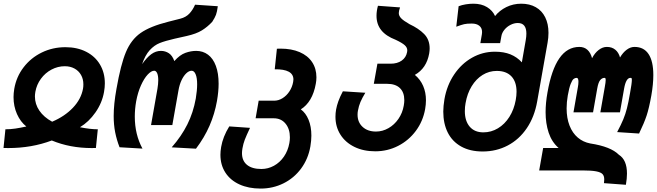

<svg xmlns="http://www.w3.org/2000/svg" viewBox="-20 -820 3641 1064"><path d="M126 -119Q93.5 -144.5 74.2 -187.8Q55 -231 55 -282Q55 -302.5 59 -327.5Q70.5 -394.5 110.8 -447Q151 -499.5 211.5 -529Q272 -558.5 342.5 -558.5Q408 -558.5 457.5 -533.2Q507 -508 534 -462.5Q561 -417 561 -358Q561 -335.5 556.5 -310.5Q546 -250 509 -197Q472 -144 423 -115Q479.5 -103.5 522 -103.5L511.5 0Q503.5 0.5 488.5 0.5Q368 0.5 267 -41.5Q155.5 0.5 26 0.5Q8.5 0.5 -0.5 0L10 -103.5Q37.5 -103.5 64.8 -107.5Q92 -111.5 126 -119ZM173.5 -285.5Q173.5 -243 198.2 -206.8Q223 -170.5 269 -145.5Q338.5 -175 384 -222.8Q429.5 -270.5 440 -328.5Q442 -339 442 -352.5Q442 -382 429 -404.8Q416 -427.5 392.8 -440.2Q369.5 -453 339 -453Q300.5 -453 265.5 -434.5Q230.5 -416 206.8 -383.5Q183 -351 176 -311.5Q173.5 -296.5 173.5 -285.5Z M610 -177Q610 -243 625.5 -328Q649 -462.5 677.8 -531.2Q706.5 -600 759 -637Q811.5 -674 912.5 -699.5L979.5 -716.5Q1010.5 -724.5 1029.5 -744.8Q1048.5 -765 1061 -794L1187 -785.5Q1183 -754.5 1177 -738.2Q1171 -722 1156 -699Q1130 -671 1099 -651.8Q1068 -632.5 1014.5 -620.5L947.5 -605.5Q895.5 -593.5 865.2 -581.5Q835 -569.5 809.8 -542Q784.5 -514.5 767.5 -464.5Q793 -501 818 -519.5Q843 -538 872 -538Q896 -538 915.8 -525Q935.5 -512 946 -481.5Q976.5 -516 1007.2 -527Q1038 -538 1067 -538Q1104.5 -538 1132.8 -517Q1161 -496 1176.2 -455Q1191.5 -414 1191.5 -356Q1191.5 -313.5 1182.5 -261Q1169.5 -188 1141 -122.8Q1112.5 -57.5 1066 4L931.5 -3.5Q985.5 -65 1018.2 -130.5Q1051 -196 1065 -274Q1072.5 -320 1072.5 -352.5Q1072.5 -388.5 1064.2 -408.2Q1056 -428 1042 -428Q1027.5 -428 1012.8 -414.2Q998 -400.5 986.2 -375.8Q974.5 -351 969 -319L935 -127H817L852.5 -328Q857 -355 857 -375.5Q857 -400.5 851 -414.2Q845 -428 834.5 -428Q818.5 -428 798.5 -406.8Q778.5 -385.5 761 -346.5Q743.5 -307.5 734.5 -258Q727 -215.5 727 -174Q727 -75 769.5 3.5L642.5 -4Q626.5 -45 618.2 -87Q610 -129 610 -177Z M1201.5 37.5Q1201.5 18.5 1205.5 -5.5Q1215 -62 1250.5 -119.5L1365.5 -111.5Q1345 -68 1336.5 -45.8Q1328 -23.5 1323.5 2.5Q1321 17.5 1321 28.5Q1321 71 1349 93.8Q1377 116.5 1428.5 116.5Q1465.5 116.5 1498.2 98.5Q1531 80.5 1553.5 47.8Q1576 15 1583.5 -27Q1586.5 -43.5 1586.5 -59Q1586.5 -105.5 1562.2 -135Q1538 -164.5 1497 -164.5H1396.5L1413.5 -262H1499.5Q1523.5 -262 1546 -276Q1568.5 -290 1584 -313.8Q1599.5 -337.5 1604.5 -365.5Q1606 -373 1606 -379.5Q1606 -437.5 1502.5 -436L1514.5 -550Q1521.5 -550.5 1535 -550.5Q1595.5 -550.5 1640.5 -531.2Q1685.5 -512 1709.5 -476Q1733.5 -440 1733.5 -392Q1733.5 -373 1730 -355.5Q1721 -305 1699.8 -269.2Q1678.5 -233.5 1647 -214Q1674.5 -194 1690 -156.2Q1705.5 -118.5 1705.5 -68.5Q1705.5 -41.5 1700 -8.5Q1688 60.5 1648.8 113.8Q1609.5 167 1551 196Q1492.5 225 1424 225Q1357.5 225 1307 202Q1256.5 179 1229 136.5Q1201.5 94 1201.5 37.5Z M1839 -173Q1839 -193.5 1842.5 -213Q1846.5 -235 1855 -258.8Q1863.5 -282.5 1880 -314L2004.5 -306Q1987 -277 1977.5 -254.8Q1968 -232.5 1963.5 -206.5Q1961.5 -196.5 1961.5 -184.5Q1961.5 -142.5 1989.5 -116.8Q2017.5 -91 2063.5 -91Q2100 -91 2132.8 -109.8Q2165.5 -128.5 2188 -161.2Q2210.5 -194 2217.5 -234.5Q2220.5 -251 2220.5 -265Q2220.5 -308.5 2196 -332Q2171.5 -355.5 2125.5 -355.5H2051.5L2071.5 -467H2144.5Q2182 -467 2206.2 -484.2Q2230.5 -501.5 2236 -531.5Q2237 -538.5 2237 -541Q2237 -556.5 2223.2 -569.2Q2209.5 -582 2172.5 -599.5Q2119 -620 2092.8 -652.8Q2066.5 -685.5 2066.5 -732.5Q2066.5 -759 2074.5 -788L2197 -779Q2190 -759.5 2190 -747.5Q2190 -732.5 2202.8 -719Q2215.5 -705.5 2249.5 -686Q2300 -662.5 2330.5 -631.5Q2361 -600.5 2361 -551.5Q2361 -540 2358.5 -524Q2344 -441.5 2279 -405Q2309.5 -379.5 2325 -343.8Q2340.5 -308 2340.5 -264.5Q2340.5 -241 2336 -215.5Q2324 -148 2284.5 -94.8Q2245 -41.5 2186.2 -11.5Q2127.5 18.5 2059.5 18.5Q1994 18.5 1944 -6Q1894 -30.5 1866.5 -74Q1839 -117.5 1839 -173Z M2436.5 -201.5Q2436.5 -231.5 2443 -270.5Q2456.5 -347.5 2496.8 -407.2Q2537 -467 2595.8 -500.2Q2654.5 -533.5 2722.5 -533.5Q2772 -533.5 2808.5 -518.8Q2845 -504 2872 -474.5L2893.5 -597.5Q2897 -617 2897 -634Q2897 -692.5 2849.5 -692.5Q2829 -692.5 2809 -682.2Q2789 -672 2775.2 -655Q2761.5 -638 2758.5 -619.5L2751.5 -581H2642L2650.5 -630.5Q2651.5 -638.5 2651.5 -642.5Q2651.5 -665 2636.2 -677.2Q2621 -689.5 2594 -689.5Q2567 -689.5 2552 -686Q2537 -682.5 2508.5 -672L2521.5 -785.5Q2539.5 -792.5 2561.2 -796Q2583 -799.5 2603.5 -799.5Q2648 -799.5 2679 -780.5Q2710 -761.5 2723.5 -731Q2748 -762 2786 -780.8Q2824 -799.5 2868.5 -799.5Q2915 -799.5 2949 -780.2Q2983 -761 3001.2 -724.5Q3019.5 -688 3019.5 -638Q3019.5 -610.5 3014.5 -583.5L2957 -258.5Q2942 -172.5 2899.5 -109.8Q2857 -47 2793.8 -13.8Q2730.5 19.5 2655 19.5Q2585 19.5 2535.8 -8Q2486.5 -35.5 2461.5 -85.2Q2436.5 -135 2436.5 -201.5ZM2838 -265.5Q2842.5 -290.5 2842.5 -311.5Q2842.5 -367 2814 -397Q2785.5 -427 2733 -427Q2690.5 -427 2654.5 -404.8Q2618.5 -382.5 2593.8 -342Q2569 -301.5 2560 -248.5Q2556 -228 2556 -204Q2556 -149.5 2583 -118Q2610 -86.5 2658.5 -86.5Q2702 -86.5 2739.5 -109Q2777 -131.5 2802.8 -172.2Q2828.5 -213 2838 -265.5Z M3328.5 174Q3328.5 155 3319 144.8Q3309.5 134.5 3283.5 129.5Q3257.5 124.5 3207.5 124.5H2968L2990 0H3075.5Q3037.5 -33.5 3020.5 -84.8Q3003.5 -136 3003.5 -198.5Q3003.5 -250 3014 -308Q3036 -434 3079.8 -497Q3123.5 -560 3190.5 -560Q3218 -560 3235.8 -543.5Q3253.5 -527 3261 -497.5Q3276 -526.5 3297.8 -543.2Q3319.5 -560 3343 -560Q3371 -560 3389.8 -544.5Q3408.5 -529 3416 -501.5Q3432 -529 3453 -544.5Q3474 -560 3496 -560Q3548 -560 3574.2 -520.2Q3600.5 -480.5 3600.5 -404Q3600.5 -353.5 3589.5 -291Q3577 -221 3563.5 -180Q3550 -139 3521.5 -80L3400 -88Q3422 -129.5 3434 -158.5Q3446 -187.5 3454.2 -219.5Q3462.5 -251.5 3471.5 -304.5Q3481.5 -358.5 3481.5 -377Q3481.5 -385 3479.8 -386.8Q3478 -388.5 3473.5 -388.5Q3449 -388.5 3438.5 -328.5L3415.5 -197.5H3307L3331.5 -337.5Q3336.5 -364.5 3336.5 -376Q3336.5 -384 3334.8 -386.2Q3333 -388.5 3329.5 -388.5Q3316.5 -388.5 3306 -376Q3295.5 -363.5 3289.5 -328.5L3266.5 -197.5H3158L3182.5 -337.5Q3185.5 -353 3185.5 -367.5Q3185.5 -388.5 3175.5 -388.5Q3166.5 -388.5 3158.8 -382.5Q3151 -376.5 3142.5 -355Q3134 -333.5 3126.5 -291Q3120 -254 3120 -219.5Q3120 -165.5 3136.2 -124Q3152.5 -82.5 3182 -57.5Q3211.5 -32.5 3251 -25Q3365 -7.5 3409.5 37.5Q3454.5 66 3454.5 142Q3454.5 169 3448.5 204L3327 195Q3328.5 184 3328.5 174Z"/></svg>

Font: JuliaMono BoldItalic
Style: Regular
Weight: 700
Italic angle: -9°
Monospace: yes
Designer: cormullion
Foundry: corm
Version: Version 0.049; ttfautohint (v1.8.4)